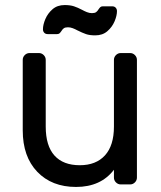

<svg xmlns="http://www.w3.org/2000/svg" viewBox="-20 -730 637 760"><path d="M70 0ZM97 -520H134Q145 -520 153 -512Q161 -504 161 -493V-229Q161 -153 195.5 -114.5Q230 -76 296 -76Q360 -76 395.5 -115Q431 -154 431 -229V-493Q431 -504 439 -512Q447 -520 458 -520H495Q506 -520 514 -512Q522 -504 522 -493V-27Q522 -16 514 -8Q506 0 495 0H458Q447 0 439 -8Q431 -16 431 -27V-58Q379 10 281 10Q185 10 127.5 -50Q70 -110 70 -214V-493Q70 -504 78 -512Q86 -520 97 -520ZM223 -607Q219 -601 215.5 -598Q212 -595 206 -595H169Q160 -595 155 -600.5Q150 -606 150 -614Q150 -632 159.5 -654.5Q169 -677 188 -693.5Q207 -710 236 -710Q258 -710 273 -705Q288 -700 305 -691Q314 -686 324 -682Q334 -678 344 -678Q355 -678 360.5 -682Q366 -686 370 -693Q374 -699 377.5 -702Q381 -705 387 -705H424Q433 -705 438 -699.5Q443 -694 443 -686Q443 -668 433.5 -645.5Q424 -623 405 -606.5Q386 -590 357 -590Q335 -590 320.5 -595Q306 -600 286 -610Q277 -615 267.5 -618.5Q258 -622 249 -622Q238 -622 232.5 -618Q227 -614 223 -607Z"/></svg>

Font: Hezaedrus
Style: Regular
Weight: 400
Designer: Hubert & Fischer
Foundry: Hubert & Fischer
Version: Version 1.10;September 3, 2019;FontCreator 11.5.0.2425 64-bi